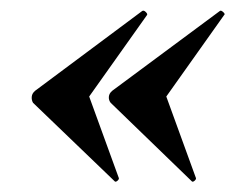

<svg xmlns="http://www.w3.org/2000/svg" viewBox="-20 -385 474 366"><path d="M251 -364Q254 -366 258 -362Q262 -358 260 -356L150 -201L206 -47Q208 -44 204 -40.5Q200 -37 198 -40L43 -189Q40 -194 40.5 -200.5Q41 -207 47 -212ZM399 -364Q401 -366 405.5 -362Q410 -358 407 -356L297 -201L353 -47Q355 -44 351 -40.5Q347 -37 345 -40L191 -189Q187 -194 187.5 -200.5Q188 -207 194 -212Z"/></svg>

Font: Cormorant Infant Light
Style: Italic
Weight: 300
Italic angle: -10°
Designer: Christian Thalmann (Catharsis Fonts)
Foundry: Catharsis Fonts
Version: Version 4.001